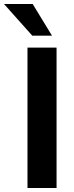

<svg xmlns="http://www.w3.org/2000/svg" viewBox="-72 -944 370 964"><path d="M66 0V-705H212V0ZM90 -765 -52 -924H92L189 -765Z"/></svg>

Font: Nunito Sans 10pt Condensed ExtraBold
Style: Regular
Weight: 800
Width: 3
Designer: Vernon Adams
Foundry: Vernon Adams
Version: Version 3.101;gftools[0.9.27]